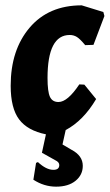

<svg xmlns="http://www.w3.org/2000/svg" viewBox="-20 -496 411 719"><path d="M286 -476 367 -451 371 -436 330 -328 299 -327Q280 -350 268 -357.5Q256 -365 241 -365Q158 -365 158 -204Q158 -153 167 -133.5Q176 -114 199 -114Q233 -114 277 -180L296 -179L340 -125Q292 -44 226 -9L214 45L248 65Q290 87 290 125Q290 159 263 181Q236 203 190 203Q145 203 105 177L115 114L122 111Q153 140 180 140Q202 140 202 122Q202 111 187 104L137 76L152 7Q83 -7 51.5 -49Q20 -91 20 -175Q20 -309 91 -392.5Q162 -476 286 -476Z"/></svg>

Font: Alegreya Sans ExtraBold
Style: Italic
Weight: 800
Italic angle: -7°
Designer: Juan Pablo del Peral
Foundry: Huerta Tipografica
Version: Version 2.007